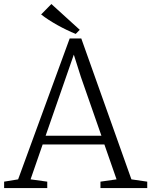

<svg xmlns="http://www.w3.org/2000/svg" viewBox="-20 -958 770 978"><path d="M365.7 -785.2 386.2 -806.2 241.7 -937.5 189.5 -884.3C235.8 -847.7 306.6 -809.1 365.7 -785.2ZM1 0H220.7V-32.7L135.7 -44.4L197.3 -222.2H511.7L573.7 -44.4L491.7 -32.7V0H730V-32.7L649.4 -44.4L394 -762.2H335L72.3 -44.4L1 -32.7ZM212.4 -266.6 356 -679.7 392.1 -565.9 496.6 -266.6Z"/></svg>

Font: Merriweather
Style: Light
Weight: 250
Designer: Eben Sorkin ( eben@eyebytes.com )
Foundry: Sorkin Type Co.
Version: Version 1.003